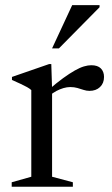

<svg xmlns="http://www.w3.org/2000/svg" viewBox="-20 -710 425 730"><path d="M327 -462Q351.5 -462 363.5 -449.8Q375.5 -437.5 375.5 -417.5Q375.5 -393.5 360.2 -379Q345 -364.5 320 -364.5Q309 -364.5 297.8 -368.2Q286.5 -372 274.2 -375.5Q262 -379 247 -379Q234.5 -379 221 -375Q207.5 -371 194.2 -364Q181 -357 170 -347.5L162.5 -366.5Q194.5 -394.5 219.8 -412.8Q245 -431 264.5 -442Q284 -453 299.2 -457.5Q314.5 -462 327 -462ZM178 -373V-38L257 -17V0H24.5V-17L99 -38V-367.5Q92.5 -373.5 82.5 -379Q72.5 -384.5 58.2 -391.2Q44 -398 25.5 -406V-417.5L167 -466.5H175ZM178 -526 254.5 -690.5H358.5V-682.5L204 -526Z"/></svg>

Font: Newsreader 36pt
Style: Regular
Weight: 400
Designer: Hugues Gentile
Foundry: Production Type
Version: Version 1.003